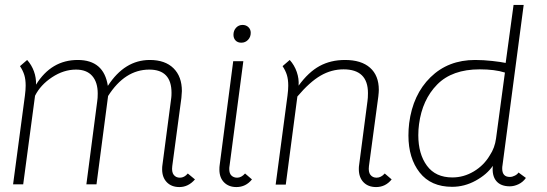

<svg xmlns="http://www.w3.org/2000/svg" viewBox="-20 -748 2215 778"><path d="M770 -21Q743 10 707 10Q675 10 656 -9.5Q637 -29 637 -62Q637 -73 638 -78L674 -352Q675 -359 675 -372Q675 -466 585 -466Q486 -466 418 -359L371 -1H330L374 -338Q376 -349 376 -369Q376 -415 353.5 -440.5Q331 -466 288 -466Q238 -466 191 -435Q144 -404 122 -360L74 -1H33L81 -361Q84 -384 84 -401Q84 -426 78.5 -444Q73 -462 61 -480L90 -505Q108 -485 117.5 -459Q127 -433 126 -405Q188 -505 295 -505Q401 -505 417 -400Q485 -505 587 -505Q649 -505 683 -471.5Q717 -438 717 -379Q717 -371 715 -351L678 -75Q675 -51 684 -39.5Q693 -28 709 -28Q727 -28 741 -45Z M909 -63Q909 -45 918 -36.5Q927 -28 941 -28Q958 -28 973 -45L1001 -21Q976 10 938 10Q907 10 888 -9Q869 -28 869 -61Q869 -72 870 -78L925 -500H966L910 -75Q909 -71 909 -63ZM926 -607Q926 -624 936.5 -635.5Q947 -647 963 -647Q977 -647 986.5 -638Q996 -629 996 -615Q996 -598 985 -586.5Q974 -575 958 -575Q943 -575 934.5 -584Q926 -593 926 -607Z M1567 -21Q1542 10 1504 10Q1472 10 1453 -9.5Q1434 -29 1434 -63Q1434 -73 1435 -78L1469 -338Q1471 -350 1471 -371Q1471 -467 1372 -467Q1323 -467 1279 -441.5Q1235 -416 1185 -357L1138 0H1097L1145 -361Q1148 -384 1148 -401Q1148 -426 1142.5 -444Q1137 -462 1125 -480L1154 -505Q1173 -484 1182.5 -456.5Q1192 -429 1190 -401Q1230 -456 1275 -480.5Q1320 -505 1378 -505Q1444 -505 1479.5 -473.5Q1515 -442 1515 -384Q1515 -375 1513 -357L1475 -75Q1472 -51 1481 -39.5Q1490 -28 1506 -28Q1524 -28 1539 -45Z M1635 -199Q1635 -224 1638 -249Q1653 -365 1724.5 -435Q1796 -505 1905 -505Q1939 -505 1974.5 -501Q2010 -497 2029 -493L2061 -728H2102L2016 -77Q2015 -73 2015 -65Q2015 -31 2046 -31Q2056 -31 2066.5 -36.5Q2077 -42 2081 -49L2111 -27Q2099 -10 2081 -1.5Q2063 7 2046 7Q2009 7 1991 -14.5Q1973 -36 1977 -76Q1953 -41 1907.5 -16Q1862 9 1812 9Q1726 9 1680.5 -49Q1635 -107 1635 -199ZM1965 -119Q1985 -149 1990 -187L2026 -454Q1985 -467 1924 -467Q1812 -467 1751.5 -405.5Q1691 -344 1678 -245Q1675 -223 1675 -200Q1675 -124 1710 -76.5Q1745 -29 1813 -29Q1859 -29 1900 -53.5Q1941 -78 1965 -119Z"/></svg>

Font: Bellota Light
Style: Italic
Weight: 300
Italic angle: -7.5°
Designer: Kemie Guaida
Foundry: Kemie Guaida
Version: Version 4.001